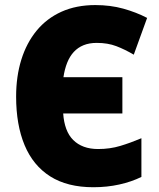

<svg xmlns="http://www.w3.org/2000/svg" viewBox="-20 -744 640 773"><path d="M369.6 -571.3Q339.4 -571.3 316.4 -562Q293.5 -552.7 277.1 -534.9Q260.7 -517.1 250.5 -491.5Q240.2 -465.8 235.4 -433.1H472.7V-287.1H234.4Q236.8 -252 246.8 -225.1Q256.8 -198.2 274.7 -180.4Q292.5 -162.6 317.6 -153.3Q342.8 -144 375 -144Q422.9 -144 464.1 -156.5Q505.4 -168.9 549.3 -187.5V-31.7Q509.8 -12.2 460.4 -1.2Q411.1 9.8 356 9.8Q251 9.8 182.1 -33.9Q113.3 -77.6 79.1 -159.4Q44.9 -241.2 44.9 -355Q44.9 -436.5 65.9 -503.9Q86.9 -571.3 127.4 -620.6Q168 -669.9 227.5 -696.8Q287.1 -723.6 363.8 -723.6Q424.3 -723.6 476.3 -709.2Q528.3 -694.8 572.3 -671.9L518.6 -523.9Q482.9 -544.9 448.5 -558.1Q414.1 -571.3 369.6 -571.3Z"/></svg>

Font: Open Sans SemiCondensed ExtraBold
Style: Regular
Weight: 800
Width: 4
Designer: Monotype Design Team
Foundry: Monotype Imaging Inc.
Version: Version 3.000